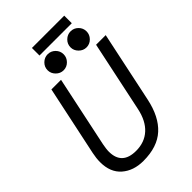

<svg xmlns="http://www.w3.org/2000/svg" viewBox="-285 -1069 1185 1185"><g transform="rotate(-45 308.0 -476.0)"><path d="M232 14Q146 14 91.5 -33.5Q37 -81 37 -170Q37 -187 39 -205Q41 -223 45 -242L142 -700H226L128 -236Q125 -220 123 -205.5Q121 -191 121 -178Q121 -62 244 -62Q318 -62 367 -106.5Q416 -151 434 -236L532 -700H616L518 -236Q492 -112 423 -49Q354 14 232 14ZM279 -730Q251 -730 230 -751Q209 -772 209 -800Q209 -829 230 -849.5Q251 -870 279 -870Q308 -870 328.5 -849.5Q349 -829 349 -800Q349 -772 328.5 -751Q308 -730 279 -730ZM479 -730Q451 -730 430 -751Q409 -772 409 -800Q409 -829 430 -849.5Q451 -870 479 -870Q508 -870 528.5 -849.5Q549 -829 549 -800Q549 -772 528.5 -751Q508 -730 479 -730ZM238 -900V-966H520V-900Z"/></g></svg>

Font: Space Mono
Style: Italic
Weight: 400
Italic angle: -12°
Monospace: yes
Designer: Colophon Foundry + Benjamin Critton
Foundry: Colophon Foundry & Benjamin Critton
Version: Version 1.003; ttfautohint (v1.8.4.7-5d5b)